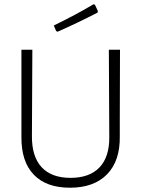

<svg xmlns="http://www.w3.org/2000/svg" viewBox="-20 -871 659 896"><path d="M539 -313V-236Q541 -121 480 -58Q419 5 306 5Q196 5 137.5 -56Q79 -117 80 -232V-639H131L129 -237Q128 -141 174 -91Q220 -41 309 -41Q398 -41 444.5 -90Q491 -139 490 -232L488 -639H540ZM423 -849 437 -819 435 -812Q346 -766 249 -723L242 -726L231 -752Q340 -805 416 -851Z"/></svg>

Font: Luna Sans Light
Style: Regular
Weight: 300
Designer: Juan Pablo del Peral
Foundry: Huerta Tipografica
Version: Version 2.001; ttfautohint (v1.5)